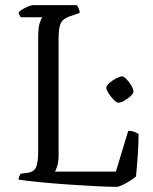

<svg xmlns="http://www.w3.org/2000/svg" viewBox="-20 -724 593 744"><path d="M434 0Q404 0 353 -2.5Q302 -5 244.5 -9Q187 -13 135.5 -18Q84 -23 52 -28Q52 -35 55 -41.5Q58 -48 60 -51L85 -54Q110 -57 119 -74.5Q128 -92 128 -140V-582Q128 -617 134 -635Q140 -653 144 -657H61Q58 -660 55 -666.5Q52 -673 52 -676Q57 -682 68 -688.5Q79 -695 90.5 -699.5Q102 -704 107 -704H277Q281 -700 284.5 -692.5Q288 -685 289 -674L251 -661Q224 -652 215.5 -634Q207 -616 207 -574V-121Q207 -98 202 -81.5Q197 -65 193 -59H429L477 -217Q492 -217 502 -212.5Q512 -208 517 -205Q517 -171 514 -126Q511 -81 507 -40Q494 -29 470.5 -15.5Q447 -2 434 0ZM439 -326Q432 -326 421 -337Q410 -348 401 -362Q392 -376 392 -384Q392 -392 404 -402.5Q416 -413 430.5 -420.5Q445 -428 453 -428Q460 -428 470.5 -417Q481 -406 489 -392Q497 -378 497 -369Q497 -362 486.5 -352Q476 -342 462 -334Q448 -326 439 -326Z"/></svg>

Font: Texturina ExtraLight
Style: Regular
Weight: 200
Designer: Guillermo Torres Carreño
Foundry: Omnibus-Type
Version: Version 1.002; ttfautohint (v1.8.3)